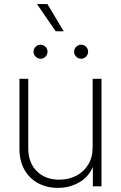

<svg xmlns="http://www.w3.org/2000/svg" viewBox="-20 -917 595 945"><path d="M265.1 7.8Q210.4 7.8 167.5 -15.4Q124.5 -38.6 100.1 -82Q75.7 -125.5 75.7 -185.5V-529.3H119.1V-187.5Q119.1 -116.2 161.1 -74.5Q203.1 -32.7 272 -32.7Q318.4 -32.7 355.7 -52.2Q393.1 -71.8 414.6 -107.7Q436 -143.6 436 -191.9V-529.3H479.5V0H437V-121.1H446.8Q426.8 -55.2 377 -23.7Q327.1 7.8 265.1 7.8ZM379.4 -627.9Q365.2 -627.9 355 -638.2Q344.7 -648.4 344.7 -662.6Q344.7 -676.8 355 -686.8Q365.2 -696.8 379.4 -696.8Q393.6 -696.8 403.6 -686.8Q413.6 -676.8 413.6 -662.6Q413.6 -648.4 403.6 -638.2Q393.6 -627.9 379.4 -627.9ZM179.7 -627.9Q165.5 -627.9 155.3 -638.2Q145 -648.4 145 -662.6Q145 -676.8 155.3 -686.8Q165.5 -696.8 179.7 -696.8Q193.8 -696.8 203.9 -686.8Q213.9 -676.8 213.9 -662.6Q213.9 -648.4 203.9 -638.2Q193.8 -627.9 179.7 -627.9ZM253.9 -763.2 162.1 -897H213.4L293.5 -763.2Z"/></svg>

Font: Inter 24pt ExtraLight
Style: Regular
Weight: 250
Designer: Rasmus Andersson
Foundry: rsms
Version: Version 4.001;git-66647c0bb